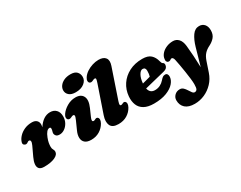

<svg xmlns="http://www.w3.org/2000/svg" viewBox="-107 -1319 2695 2146"><g transform="rotate(-30 1241.0 -246.0)"><path d="M56.5 -307Q44 -307 31.2 -318.5Q18.5 -330 26.5 -354.5Q37 -388 65.5 -418.2Q94 -448.5 137 -467.8Q180 -487 233 -487Q271.5 -487 292.5 -467.8Q313.5 -448.5 313.5 -417Q313.5 -402 309 -380.5Q376 -484 465.5 -484Q514.5 -484 543 -453.8Q571.5 -423.5 571.5 -371Q571.5 -325.5 551.8 -289.8Q532 -254 501.5 -233.5Q471 -213 439 -213Q404.5 -213 391.8 -229.2Q379 -245.5 379 -258Q379 -272.5 384 -286.8Q389 -301 389 -317.5Q389 -335 373.5 -335Q333.5 -335 301.5 -253Q288 -218 283.8 -193Q279.5 -168 279.5 -144Q279.5 -121 289 -106.2Q298.5 -91.5 298.5 -74Q298.5 -35 246.2 -11Q194 13 108.5 13Q63 13 44.8 -7.5Q26.5 -28 30 -63.5Q33.5 -99 54.5 -143.5L109.5 -261Q124 -292 122 -309Q120 -326 103 -326Q93.5 -326 85 -319Q71 -307 56.5 -307Z M829.5 -532Q774 -532 745.2 -557.2Q716.5 -582.5 716.5 -619Q716.5 -649.5 735.5 -676.2Q754.5 -703 790.2 -720Q826 -737 876 -737Q931 -737 956.2 -710Q981.5 -683 981.5 -643Q981.5 -597.5 940 -564.8Q898.5 -532 829.5 -532ZM836.5 -209Q812.5 -155 841.5 -155Q847.5 -155 852.2 -156.5Q857 -158 866.5 -163Q885.5 -174 900.5 -161Q910.5 -152.5 910.8 -134.5Q911 -116.5 897.5 -91Q871.5 -43.5 823.8 -14.2Q776 15 715 15Q662 15 635.2 -8Q608.5 -31 606.5 -69.8Q604.5 -108.5 625.5 -155L673 -261Q690 -299 688.2 -312Q686.5 -325 671.5 -325Q665 -325 658.8 -322.2Q652.5 -319.5 643 -315Q629.5 -308.5 619.2 -308.8Q609 -309 602 -314Q589.5 -322.5 589 -341.5Q588.5 -360.5 604 -383Q632 -424 683.8 -454.5Q735.5 -485 793.5 -485Q866 -485 890.2 -435.5Q914.5 -386 877 -301Z M1320 -588.5 1191 -209Q1180 -175.5 1182.5 -165.2Q1185 -155 1196 -155Q1206 -155 1221 -163Q1240 -174 1255 -161Q1265 -152.5 1265.2 -134.5Q1265.5 -116.5 1252 -91Q1226 -43 1178.2 -14Q1130.5 15 1066 15Q987 15 965.8 -33Q944.5 -81 970 -155L1087 -496Q1099.5 -532.5 1100.2 -546.2Q1101 -560 1085.5 -560Q1079 -560 1072.8 -557.2Q1066.5 -554.5 1057 -550Q1043.5 -543.5 1033.2 -543.8Q1023 -544 1016 -549Q1003.5 -557.5 1003.2 -576.5Q1003 -595.5 1018 -618Q1038.5 -649 1073 -671.8Q1107.5 -694.5 1148 -707.2Q1188.5 -720 1227 -720Q1291 -720 1316.2 -685.5Q1341.5 -651 1320 -588.5Z M1825 -163Q1825 -119 1790 -78.2Q1755 -37.5 1687.8 -11.2Q1620.5 15 1524 15Q1446 15 1398.8 -11.8Q1351.5 -38.5 1332.5 -86Q1313.5 -133.5 1318.5 -195.5Q1325.5 -278.5 1369.2 -343.8Q1413 -409 1486.5 -447Q1560 -485 1656 -485Q1729.5 -485 1765 -452Q1800.5 -419 1814 -364Q1817 -353 1821 -343.5Q1825 -334 1830 -331Q1838.5 -327.5 1843.8 -320.2Q1849 -313 1849 -300Q1849 -281.5 1836.2 -265Q1823.5 -248.5 1789 -240Q1756.5 -232 1712 -221Q1667.5 -210 1619.5 -198.2Q1571.5 -186.5 1530 -176Q1544.5 -110 1608 -110Q1645 -110 1675.5 -125.2Q1706 -140.5 1728 -166Q1747 -188 1760 -196.5Q1773 -205 1791 -205Q1809 -205 1817 -192Q1825 -179 1825 -163ZM1604 -385Q1577.5 -385 1555 -346.2Q1532.5 -307.5 1527 -242Q1554.5 -249 1582 -256.5Q1609.5 -264 1631 -270Q1640.5 -299 1640.5 -341Q1640.5 -385 1604 -385Z M2241.5 -301.5Q2265 -383 2300.8 -434Q2336.5 -485 2390 -485Q2432 -485 2457 -456.5Q2482 -428 2482 -379.5Q2482 -325 2453.8 -291.5Q2425.5 -258 2382 -236.5Q2340.5 -216.5 2313.5 -187.5Q2286.5 -158.5 2269 -108L2225 22Q2202 90.5 2154.5 140.8Q2107 191 2045.5 218Q1984 245 1917.5 245Q1838 245 1797 208Q1756 171 1756 108Q1756 72 1782.5 45.5Q1809 19 1850 19Q1875.5 19 1893.5 36Q1911.5 53 1925.2 75.5Q1939 98 1952 115Q1965 132 1981 132Q2000.5 132 2010.8 115.5Q2021 99 2021 51Q2021 23.5 2015.8 -21.2Q2010.5 -66 2002.8 -116.8Q1995 -167.5 1986.8 -213.2Q1978.5 -259 1972 -289Q1968.5 -307 1960.8 -316.5Q1953 -326 1945 -326Q1935.5 -326 1927 -319Q1912 -306.5 1891.5 -312Q1882 -314.5 1875.2 -327.8Q1868.5 -341 1875 -370.5Q1882 -401 1906.8 -427Q1931.5 -453 1969.5 -469Q2007.5 -485 2053 -485Q2094.5 -485 2123.5 -454.5Q2152.5 -424 2159.5 -361.5Q2166 -302 2170.8 -227Q2175.5 -152 2177.5 -77Z"/></g></svg>

Font: Fraunces 9pt S100 Black
Style: Italic
Weight: 900
Italic angle: -16°
Version: Version 1.000; ttfautohint (v1.8.3)